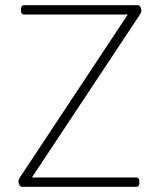

<svg xmlns="http://www.w3.org/2000/svg" viewBox="-20 -720 616 740"><path d="M65 0Q62 0 59 -2Q56 -4 54.5 -7.5Q53 -11 52 -14.5Q51 -18 51 -22Q51 -24 52.5 -27.5Q54 -31 56 -35L485 -683L497 -664H73Q61 -664 61 -678V-686Q61 -700 73 -700H511Q514 -700 517 -698Q520 -696 521.5 -692.5Q523 -689 524 -685.5Q525 -682 525 -678Q525 -676 523.5 -672.5Q522 -669 520 -665L93 -21L85 -36H505Q517 -36 517 -22V-14Q517 0 505 0Z"/></svg>

Font: Asap Thin
Style: Regular
Weight: 250
Designer: Pablo Cosgaya
Foundry: Omnibus-Type
Version: Version 3.001